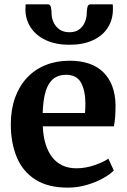

<svg xmlns="http://www.w3.org/2000/svg" viewBox="-20 -848 580 879"><path d="M290.4 11Q199.5 11 141.7 -26Q84 -63 56.8 -128.4Q29.5 -193.8 29.5 -278.6Q29.5 -346.7 48.9 -400.6Q68.4 -454.6 103.9 -492.4Q139.5 -530.2 189 -550.1Q238.5 -570 298.5 -570Q399.7 -570 453.1 -517.1Q506.6 -464.3 509 -368.4Q509 -335.9 507.1 -311.9Q505.2 -287.8 501.2 -269.5H175.9Q177.7 -224.8 188.5 -189.3Q199.3 -153.7 218.6 -128.7Q237.9 -103.7 265.8 -90.6Q293.6 -77.5 330.2 -77.5Q371 -77.5 412.3 -91.7Q453.6 -105.9 476.2 -121.6L500.9 -67.6Q484.8 -50.3 452.3 -32.1Q419.7 -13.9 377.6 -1.5Q335.4 11 290.4 11ZM175.5 -330.6H369Q369.7 -337.6 370.1 -345.3Q370.5 -352.9 370.7 -360Q371 -367.1 371 -372.8Q370.8 -432.5 351.1 -469.1Q331.4 -505.6 282.1 -505.6Q260.1 -505.6 241.4 -497.6Q222.7 -489.6 208.4 -470.3Q194.1 -451 185.6 -417Q177.2 -383 175.5 -330.6ZM199.9 -828.1Q210.6 -828.1 213.3 -814.1Q216 -800.1 216 -787.5Q216 -766.8 224.8 -746.8Q233.6 -726.7 251.9 -713.5Q270.3 -700.4 298.2 -700.4Q325.4 -700.4 342.9 -713.5Q360.3 -726.7 368.7 -746.8Q377.1 -766.8 377.1 -787.5Q377.1 -800.1 380 -814.1Q382.9 -828.1 393.5 -828.1H496Q496.8 -824.1 496.9 -816.9Q497 -809.7 497 -805.9Q497 -758.4 473.7 -721.6Q450.3 -684.8 405.6 -663.9Q361 -643 297.2 -643Q235.8 -643 190.6 -663.9Q145.5 -684.8 120.9 -721.6Q96.4 -758.4 96.4 -805.9Q96.4 -811.5 96.9 -816.9Q97.4 -822.3 97.4 -828.1Z"/></svg>

Font: Merriweather 7pt Light
Style: Regular
Weight: 300
Designer: Eben Sorkin
Foundry: Eben Sorkin
Version: Version 2.200;gftools[0.9.31]